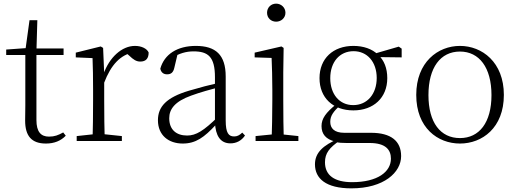

<svg xmlns="http://www.w3.org/2000/svg" viewBox="-20 -774 2838 1054"><path d="M149 -472H329V-508H149ZM232 14C278 14 314 -1 341 -29L327 -47C300 -32 280 -24 249 -24C204 -24 180 -51 180 -115V-493L185 -663H142L119 -496L139 -511L14 -502V-472H119V-196C119 -161 118 -142 118 -112C118 -28 153 14 232 14Z M401 0H649V-27L535 -39H512L401 -27ZM488 0H555C553 -48 552 -159 552 -226V-371L546 -511L533 -519L396 -485V-459L488 -455C490 -405 491 -350 491 -281V-226C491 -159 490 -48 488 0ZM551 -318C590 -420 641 -473 716 -488H667L690 -468C712 -447 728 -436 750 -436C782 -436 796 -454 796 -486C787 -507 757 -522 721 -522C649 -522 580 -459 548 -367H534Z M983 14C1055 14 1101 -20 1165 -89H1184L1178 -134C1097 -55 1056 -30 1007 -30C948 -30 909 -62 909 -125C909 -175 940 -217 1029 -249C1078 -267 1136 -283 1189 -297V-321C1135 -309 1074 -293 1017 -276C893 -239 847 -188 847 -114C847 -31 906 14 983 14ZM1245 13C1277 13 1305 -1 1325 -30L1310 -46C1294 -31 1282 -25 1265 -25C1235 -25 1219 -44 1219 -113V-354C1219 -473 1164 -522 1055 -522C953 -522 882 -476 860 -397C864 -377 877 -366 897 -366C918 -366 931 -375 937 -402L956 -482L920 -454C963 -481 1002 -492 1042 -492C1122 -492 1160 -463 1160 -350V-102C1163 -30 1189 13 1245 13Z M1383 0H1618V-27L1513 -38H1494L1383 -27ZM1471 0H1538C1536 -48 1535 -159 1535 -226V-377L1537 -511L1525 -519L1378 -485V-459L1471 -456C1473 -405 1475 -349 1475 -281V-226C1475 -159 1473 -48 1471 0ZM1496 -655C1523 -655 1547 -675 1547 -704C1547 -733 1523 -754 1496 -754C1468 -754 1446 -733 1446 -704C1446 -675 1468 -655 1496 -655Z M1909 260C2088 260 2182 172 2182 83C2182 0 2126 -45 2017 -45H1870C1815 -45 1793 -70 1793 -105C1793 -139 1810 -161 1849 -198L1825 -210V-201C1769 -156 1745 -123 1745 -82C1745 -38 1769 -9 1820 3V5C1839 10 1860 11 1883 11H2009C2098 11 2126 49 2126 97C2126 169 2053 226 1913 226C1817 226 1764 189 1764 117C1764 67 1788 37 1846 -3L1840 -13C1754 23 1709 64 1709 128C1709 206 1769 260 1909 260ZM1920 -168C2030 -168 2106 -237 2106 -345C2106 -399 2089 -443 2056 -473L2054 -475C2023 -505 1976 -522 1920 -522C1809 -522 1734 -453 1734 -345C1734 -237 1808 -168 1920 -168ZM1919 -197C1843 -197 1793 -257 1793 -345C1793 -433 1844 -493 1921 -493C1996 -493 2048 -434 2048 -346C2048 -258 1996 -197 1919 -197ZM2025 -461 2185 -459V-507L2169 -518L2031 -478H2025Z M2505 14C2627 14 2746 -72 2746 -253C2746 -433 2626 -522 2505 -522C2384 -522 2265 -433 2265 -253C2265 -72 2383 14 2505 14ZM2505 -16C2398 -16 2332 -101 2332 -252C2332 -403 2398 -491 2505 -491C2611 -491 2678 -403 2678 -252C2678 -101 2611 -16 2505 -16Z"/></svg>

Font: Source Han Serif CN VF
Style: Regular
Weight: 250
Designer: Ryoko NISHIZUKA 西塚涼子 (kana & ideographs); Frank Grießhammer (Latin, Greek & Cyrillic); Wenlong ZHANG 张文龙 (bopomofo); San
Foundry: Adobe
Version: Version 2.002;hotconv 1.1.0;makeotfexe 2.6.0